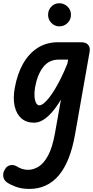

<svg xmlns="http://www.w3.org/2000/svg" viewBox="-63 -768 589 1216"><path d="M123 428.5Q72.5 428.5 35.5 414.2Q-1.5 400 -19.5 386.5Q-39.5 372.5 -42.5 348.2Q-45.5 324 -30 301.5Q-18 282 3.5 278Q25 274 45.5 287Q56.5 294.5 74.8 301Q93 307.5 116 307.5Q148 307.5 180.8 287.8Q213.5 268 241 218Q268.5 168 285 76.5L323 -137.5Q296.5 -92.5 268 -59.5Q239.5 -26.5 210.8 -8.8Q182 9 153 9Q104 9 72.8 -18Q41.5 -45 30 -94.8Q18.5 -144.5 30.5 -211Q46.5 -300 83.2 -364.8Q120 -429.5 175.8 -465Q231.5 -500.5 304.5 -500.5H450Q481 -500.5 495.2 -484.2Q509.5 -468 504.5 -439.5L412 85Q381.5 257.5 309 343Q236.5 428.5 123 428.5ZM186.5 -101Q198.5 -101 214.5 -113.8Q230.5 -126.5 248.8 -150Q267 -173.5 286.5 -206Q306 -238.5 325.8 -278.8Q345.5 -319 363.5 -364.5L368.5 -390.5H308.5Q246.5 -390.5 209.5 -341.8Q172.5 -293 158.5 -211.5Q153.5 -179.5 155.8 -154.5Q158 -129.5 166 -115.2Q174 -101 186.5 -101ZM312.5 -601Q284 -601 262.8 -622.2Q241.5 -643.5 241.5 -674.5Q241.5 -704 261.8 -725.8Q282 -747.5 312.5 -747.5Q341.5 -747.5 364 -726.8Q386.5 -706 386.5 -674.5Q386.5 -644 365 -622.5Q343.5 -601 312.5 -601Z"/></svg>

Font: Edu AU VIC WA NT Pre SemiBold
Style: Regular
Weight: 600
Designer: Tina and Corey Anderson, Eben Sorkin, Mirko Velimirovic
Foundry: Google for Education
Version: Version 1.001